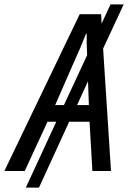

<svg xmlns="http://www.w3.org/2000/svg" viewBox="-81 -781 585 877"><path d="M390 -559 426 0H341L328 -225H235L97 76H37L176 -225H136L32 0H-61L283 -716H381L383 -673L424 -761H484ZM211 -301 317 -529Q314 -587 315 -627H312Q286 -560 258 -500L171 -301ZM321 -410 271 -301H325Z"/></svg>

Font: Noto Sans UI Narrow
Style: Italic
Weight: 400
Width: 4
Italic angle: -12°
Designer: Monotype Design Team
Foundry: Monotype Imaging Inc.
Version: Version 1.001